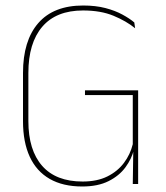

<svg xmlns="http://www.w3.org/2000/svg" viewBox="-20 -668 602 697"><path d="M278.5 9Q208.5 9 160.5 -18.5Q112.5 -46 88 -99Q63.5 -152 63.5 -228V-403Q63.5 -520.5 119 -584.2Q174.5 -648 282 -648Q327 -648 362.5 -638.8Q398 -629.5 424.2 -615.2Q450.5 -601 467.5 -586.5L470.5 -565.5Q438.5 -591.5 392 -610.8Q345.5 -630 281.5 -630Q184 -630 133.5 -571Q83 -512 83 -403V-228.5Q83 -123 133 -66Q183 -9 280 -9Q332.5 -9 369.8 -27.5Q407 -46 430 -76.8Q453 -107.5 462 -144.5V-333L470 -323H288.5V-340H481.5V-123.5L466 -124.5Q458 -91.5 435.5 -60.8Q413 -30 374.2 -10.5Q335.5 9 278.5 9ZM464 -132.5H481.5V0H462Z"/></svg>

Font: Anek Latin Thin
Style: Regular
Weight: 250
Designer: Yesha Goshar
Foundry: Ek Type
Version: Version 1.003